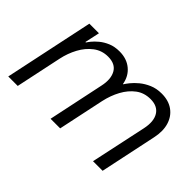

<svg xmlns="http://www.w3.org/2000/svg" viewBox="-87 -807 1075 1075"><g transform="rotate(45 450.0 -270.0)"><path d="M26 0 138 -530H214L195 -442H199Q203 -449 215.5 -464.5Q228 -480 249 -497.5Q270 -515 299.5 -527.5Q329 -540 368 -540Q425 -540 463 -508.5Q501 -477 510 -424H512Q518 -434 533 -453Q548 -472 572 -492Q596 -512 628.5 -526Q661 -540 702 -540Q756 -540 792.5 -514Q829 -488 843 -442Q857 -396 844 -336L773 0H697L768 -332Q782 -398 758.5 -436Q735 -474 679 -474Q629 -474 592.5 -446.5Q556 -419 531.5 -374Q507 -329 495 -274L437 0H361L431 -332Q445 -395 423 -434.5Q401 -474 343 -474Q294 -474 256.5 -445.5Q219 -417 194.5 -371.5Q170 -326 159 -274L101 0Z"/></g></svg>

Font: Be Vietnam Pro Light
Style: Italic
Weight: 300
Italic angle: -12°
Designer: Lam Bao, Tony Le, Vietanh Nguyen
Foundry: Yellow Type Foundry
Version: Version 1.002; ttfautohint (v1.8.3)